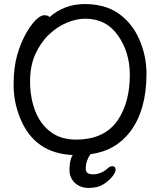

<svg xmlns="http://www.w3.org/2000/svg" viewBox="-20 -739 785 945"><path d="M354 -52Q495 -52 560 -148Q619 -236 619 -371Q619 -481 561 -564Q503 -647 399 -647Q357 -647 309.5 -627.5Q262 -608 221 -569Q180 -530 154 -472.5Q128 -415 128 -338Q128 -260 152.5 -195Q177 -130 227.5 -91Q278 -52 354 -52ZM322 97Q322 48 338 24Q152 16 81 -153Q47 -234 47 -320Q47 -405 63.5 -464Q80 -523 104.5 -568Q129 -613 154 -638.5Q179 -664 198 -664Q216 -664 224 -655Q297 -719 397 -719Q497 -719 563.5 -672.5Q630 -626 665.5 -545.5Q701 -465 701 -375Q701 -198 621 -91Q548 4 425 20Q402 53 402 92Q402 119 437 119Q476 119 507 92Q520 79 533 79Q549 79 549 96Q549 110 531.5 131.5Q514 153 486.5 169.5Q459 186 417 186Q375 186 348.5 161Q322 136 322 97Z"/></svg>

Font: ToneOZ-Pinyin-WenKai-Medium
Style: Medium
Weight: 700
Designer: Fontworks Inc.
Foundry: ToneOZ
Version: Version 0.240331